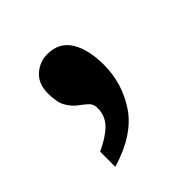

<svg xmlns="http://www.w3.org/2000/svg" viewBox="-97 -225 455 455"><g transform="rotate(-45 130.0 2.5)"><path d="M44 103Q77 88 95 70Q113 52 113 25Q113 12 104 4Q95 -4 83.5 -12.5Q72 -21 63 -36.5Q54 -52 54 -82Q54 -114 73.5 -131.5Q93 -149 119 -149Q158 -149 177 -118.5Q196 -88 196 -36Q196 26 161.5 77.5Q127 129 44 154Z"/></g></svg>

Font: Noto Serif Ethiopic ExtraCondensed ExtraBold
Style: Regular
Weight: 800
Width: 2
Designer: Monotype Design Team
Foundry: Monotype Imaging Inc.
Version: Version 2.102; ttfautohint (v1.8.4.7-5d5b)